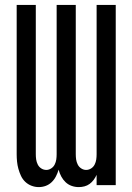

<svg xmlns="http://www.w3.org/2000/svg" viewBox="-20 -755 540 783"><path d="M138 8Q123 8 108.5 2.5Q94 -3 83 -13.5Q72 -24 65.5 -38Q59 -52 55 -66.5Q51 -81 49.5 -96Q48 -111 48 -126V-735H126V-126Q126 -115 127.5 -104.5Q129 -94 134 -84Q139 -74 148.5 -68Q158 -62 169 -62Q179 -62 188.5 -68Q198 -74 203 -84Q208 -94 209.5 -104.5Q211 -115 211 -126V-735H289V-126Q289 -115 290.5 -104.5Q292 -94 297 -84Q302 -74 311.5 -68Q321 -62 331 -62Q342 -62 351.5 -68Q361 -74 366 -84Q371 -94 372.5 -104.5Q374 -115 374 -126V-735H452V0H374V-42Q369 -31 362 -21.5Q355 -12 345.5 -5Q336 2 324.5 5Q313 8 301 8Q286 8 272 3Q258 -2 247.5 -12Q237 -22 230 -35Q223 -48 219 -63Q215 -49 208 -35.5Q201 -22 190.5 -12Q180 -2 166.5 3Q153 8 138 8Z"/></svg>

Font: Iosevka Fuck
Style: Regular
Weight: 400
Monospace: yes
Designer: Belleve Invis
Foundry: Belleve Invis
Version: Version 28.0.7; ttfautohint (v1.8.3)